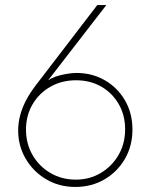

<svg xmlns="http://www.w3.org/2000/svg" viewBox="-20 -740 602 768"><path d="M281.2 7.8Q215.8 7.8 164.1 -23.2Q112.3 -54.2 82.5 -105.5Q52.7 -156.7 52.7 -217.8Q52.7 -248.5 60.5 -278.3Q68.4 -308.1 83.7 -337.6Q99.1 -367.2 122.1 -397.5L369.1 -719.7H405.3L168.9 -414.1L152.3 -404.3Q183.1 -430.2 221.2 -439.2Q259.3 -448.2 286.1 -448.2Q348.6 -448.2 399.4 -418.9Q450.2 -389.6 480 -338.4Q509.8 -287.1 509.8 -221.7Q509.8 -156.2 479.5 -104.2Q449.2 -52.2 397.5 -22.2Q345.7 7.8 281.2 7.8ZM283.2 -21.5Q338.4 -21.5 383.1 -48.1Q427.7 -74.7 454.1 -120.1Q480.5 -165.5 480.5 -222.7Q480.5 -278.8 455.1 -323.2Q429.7 -367.7 385.5 -393.3Q341.3 -418.9 284.2 -418.9Q227.5 -418.9 182.1 -393.3Q136.7 -367.7 110.4 -323Q84 -278.3 84 -221.7Q84 -165 110.4 -119.6Q136.7 -74.2 181.9 -47.9Q227.1 -21.5 283.2 -21.5Z"/></svg>

Font: Reddit Mono ExtraLight
Style: Regular
Weight: 250
Monospace: yes
Designer: Stephen Hutchings
Foundry: Reddit
Version: Version 1.014